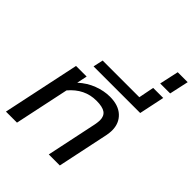

<svg xmlns="http://www.w3.org/2000/svg" viewBox="-268 -1116 1255 1255"><g transform="rotate(45 359.5 -488.0)"><path d="M128 -535H226L211 -463Q259 -507 316 -528.5Q373 -550 427 -550Q506 -550 549.5 -509.5Q593 -469 593 -403Q593 -384 588 -357L513 0H411L485 -352Q490 -379 490 -394Q490 -433 465 -451Q440 -469 383 -469Q274 -469 197 -378L117 0H15Z M226 -683H565L586 -790H679L642 -614H211Z M627 -976H719L690 -843H598Z"/></g></svg>

Font: Prompt
Style: Italic
Weight: 400
Italic angle: -12°
Designer: Katatrad Team
Foundry: CadsonDemak
Version: Version 1.001